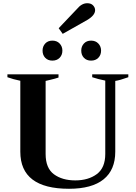

<svg xmlns="http://www.w3.org/2000/svg" viewBox="-20 -1161 842 1191"><path d="M344 -986 458 -1106Q487 -1141 521 -1141Q545 -1141 557.5 -1127.5Q570 -1114 570 -1098Q570 -1066 521 -1037L369 -951ZM244 -847Q244 -873 260.5 -891Q277 -909 305 -909Q333 -909 350 -891Q367 -873 367 -847Q367 -820 350 -802.5Q333 -785 305 -785Q277 -785 260.5 -802.5Q244 -820 244 -847ZM484 -847Q484 -873 500.5 -891Q517 -909 545 -909Q573 -909 590 -891Q607 -873 607 -847Q607 -820 590 -802.5Q573 -785 545 -785Q517 -785 500.5 -802.5Q484 -820 484 -847ZM106 -220V-660Q62 -669 26 -682V-700H343V-680Q323 -673 284 -664L263 -659V-206Q263 -118 314.5 -80Q366 -42 447 -42Q528 -42 580.5 -81Q633 -120 633 -206V-661Q588 -670 552 -682V-700H776V-682Q723 -663 695 -659V-220Q695 -107 622.5 -48.5Q550 10 408 10Q106 10 106 -220Z"/></svg>

Font: Trirong
Style: Bold
Weight: 700
Designer: Katatrad Team
Foundry: CadsonDemak
Version: Version 1.001